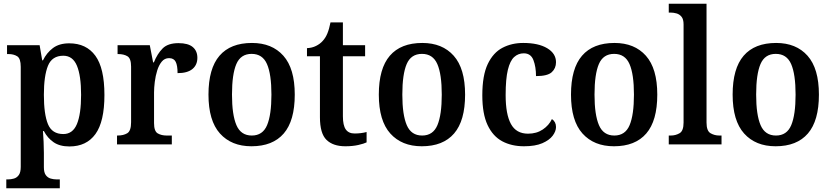

<svg xmlns="http://www.w3.org/2000/svg" viewBox="-20 -780 4490 1037"><path d="M14 237V189H23Q39 189 55 184.5Q71 180 81.5 165.5Q92 151 92 121V-419Q92 -464 73 -476Q54 -488 26 -488H18V-536H194L208 -454H212Q232 -495 266 -520.5Q300 -546 354 -546Q446 -546 495 -479Q544 -412 544 -267Q544 -123 495.5 -56Q447 11 355 11Q303 11 270 -11.5Q237 -34 217 -72H212Q214 -48 215.5 -14.5Q217 19 217 45V123Q217 152 227.5 166Q238 180 254 184.5Q270 189 286 189H303V237ZM322 -56Q373 -56 395.5 -110Q418 -164 418 -268Q418 -371 395.5 -425Q373 -479 322 -479Q261 -479 239 -424.5Q217 -370 217 -268Q217 -163 239 -109.5Q261 -56 322 -56Z M612 0V-48H615Q647 -48 667.5 -60.5Q688 -73 688 -120V-420Q688 -464 668.5 -476Q649 -488 618 -488H615V-536H789L807 -443H811Q830 -490 858.5 -518.5Q887 -547 944 -547Q996 -547 1021 -526Q1046 -505 1046 -468Q1046 -429 1019 -407Q992 -385 939 -385Q939 -426 929 -446Q919 -466 893 -466Q869 -466 853.5 -447Q838 -428 829 -399Q820 -370 816 -338Q812 -306 812 -280V-115Q812 -71 832 -59.5Q852 -48 880 -48H908V0Z M1338 10Q1230 10 1168 -59Q1106 -128 1106 -269Q1106 -410 1165.5 -479Q1225 -548 1341 -548Q1449 -548 1510.5 -479Q1572 -410 1572 -269Q1572 -128 1512.5 -59Q1453 10 1338 10ZM1340 -48Q1399 -48 1422.5 -104Q1446 -160 1446 -269Q1446 -379 1422 -434Q1398 -489 1339 -489Q1280 -489 1256.5 -434Q1233 -379 1233 -269Q1233 -160 1257 -104Q1281 -48 1340 -48Z M1845 10Q1779 10 1743.5 -24.5Q1708 -59 1708 -147V-476H1638V-520Q1665 -521 1687 -532Q1709 -543 1723 -559Q1738 -575 1748 -599Q1758 -623 1765 -659H1832V-536H1952V-476H1832V-152Q1832 -103 1847.5 -81Q1863 -59 1895 -59Q1913 -59 1929 -61Q1945 -63 1960 -67V-11Q1946 -4 1915.5 3Q1885 10 1845 10Z M2258 10Q2150 10 2088 -59Q2026 -128 2026 -269Q2026 -410 2085.5 -479Q2145 -548 2261 -548Q2369 -548 2430.5 -479Q2492 -410 2492 -269Q2492 -128 2432.5 -59Q2373 10 2258 10ZM2260 -48Q2319 -48 2342.5 -104Q2366 -160 2366 -269Q2366 -379 2342 -434Q2318 -489 2259 -489Q2200 -489 2176.5 -434Q2153 -379 2153 -269Q2153 -160 2177 -104Q2201 -48 2260 -48Z M2810 10Q2743 10 2692.5 -17Q2642 -44 2613.5 -104.5Q2585 -165 2585 -265Q2585 -373 2614.5 -434.5Q2644 -496 2694 -522Q2744 -548 2806 -548Q2888 -548 2935.5 -519.5Q2983 -491 2983 -444Q2983 -411 2960 -390Q2937 -369 2875 -369Q2875 -419 2861 -455.5Q2847 -492 2809 -492Q2779 -492 2757 -472Q2735 -452 2723 -403Q2711 -354 2711 -266Q2711 -163 2739.5 -110.5Q2768 -58 2832 -58Q2878 -58 2911.5 -80.5Q2945 -103 2961 -137Q2983 -122 2983 -94Q2983 -71 2965 -47Q2947 -23 2909 -6.5Q2871 10 2810 10Z M3296 10Q3188 10 3126 -59Q3064 -128 3064 -269Q3064 -410 3123.5 -479Q3183 -548 3299 -548Q3407 -548 3468.5 -479Q3530 -410 3530 -269Q3530 -128 3470.5 -59Q3411 10 3296 10ZM3298 -48Q3357 -48 3380.5 -104Q3404 -160 3404 -269Q3404 -379 3380 -434Q3356 -489 3297 -489Q3238 -489 3214.5 -434Q3191 -379 3191 -269Q3191 -160 3215 -104Q3239 -48 3298 -48Z M3592 0V-48H3603Q3629 -48 3650.5 -60.5Q3672 -73 3672 -118V-648Q3672 -676 3661 -689.5Q3650 -703 3634 -707.5Q3618 -712 3603 -712H3592V-760H3796V-118Q3796 -73 3817.5 -60.5Q3839 -48 3865 -48H3877V0Z M4169 10Q4061 10 3999 -59Q3937 -128 3937 -269Q3937 -410 3996.5 -479Q4056 -548 4172 -548Q4280 -548 4341.5 -479Q4403 -410 4403 -269Q4403 -128 4343.5 -59Q4284 10 4169 10ZM4171 -48Q4230 -48 4253.5 -104Q4277 -160 4277 -269Q4277 -379 4253 -434Q4229 -489 4170 -489Q4111 -489 4087.5 -434Q4064 -379 4064 -269Q4064 -160 4088 -104Q4112 -48 4171 -48Z"/></svg>

Font: Noto Serif Thai SemiCondensed SemiBold
Style: Regular
Weight: 600
Width: 4
Designer: Monotype Design Team
Foundry: Monotype Imaging Inc.
Version: Version 2.002; ttfautohint (v1.8.4.7-5d5b)